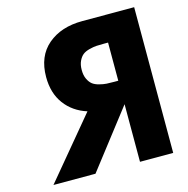

<svg xmlns="http://www.w3.org/2000/svg" viewBox="-118 -938 1026 1050"><g transform="rotate(-15 395.0 -412.5)"><path d="M734 -825H440Q320 -825 245 -761.5Q170 -698 170 -580Q170 -489 215.5 -427.5Q261 -366 340 -341L56 0H294L546 -326V0H734ZM546 -459H524Q498 -459 480.5 -460Q463 -461 439.5 -467Q416 -473 402 -484Q388 -495 378 -516Q368 -537 368 -567Q368 -597 378 -618Q388 -639 402 -650Q416 -661 439.5 -667Q463 -673 480.5 -674Q498 -675 524 -675H546Z"/></g></svg>

Font: Hussar
Style: BoldWeb
Weight: 700
Foundry: Cannot Into Space Fonts
Version: Version 2.00